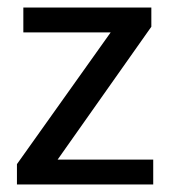

<svg xmlns="http://www.w3.org/2000/svg" viewBox="-20 -490 451 510"><path d="M382 -419 133 -66H387V0H25V-54L274 -404H42V-470H382Z"/></svg>

Font: Ek Mukta
Style: Regular
Weight: 400
Designer: Girish Dalvi and Yashodeep Gholap
Foundry: Ek Type
Version: Version 2.538;PS 1.001;hotconv 16.6.51;makeotf.lib2.5.65220;